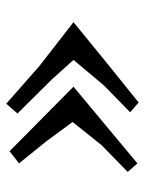

<svg xmlns="http://www.w3.org/2000/svg" viewBox="55 -574 465 616"><g transform="rotate(-90 288.0 -266.5)"><path d="M110.4 -468.8 71.3 -438.5 141.6 -351.6 204.1 -266.6 129.9 -173.8 43.9 -89.8 71.3 -58.6 176.8 -146.5 317.4 -263.7ZM262.7 -479.5 231.4 -443.4 340.8 -333 403.3 -263.7 321.3 -166 235.4 -82 266.6 -54.7 391.6 -155.3 524.4 -263.7 383.8 -373Z"/></g></svg>

Font: MaokenAssortedSans-Lite
Style: Lite
Weight: 400
Version: Version 1.400